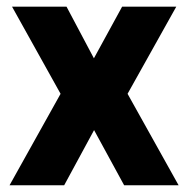

<svg xmlns="http://www.w3.org/2000/svg" viewBox="-20 -548 552 568"><path d="M15.6 -528.3 159.2 -270.5 8.3 0H169.9L258.3 -163.1L347.2 0H508.3L357.4 -270.5L501.5 -528.3H341.3L257.8 -375.5L176.8 -528.3Z"/></svg>

Font: Vazirmatn ExtraBold
Style: Regular
Weight: 800
Designer: Saber Rastikerdar
Foundry: Saber Rastikerdar
Version: Version 33.003